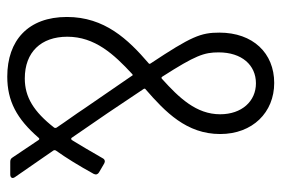

<svg xmlns="http://www.w3.org/2000/svg" viewBox="-140 -608 756 515"><g transform="rotate(90 237.5 -350.0)"><path d="M455 -12 383 -116C382 -118 382 -120 383 -122C403 -150 424 -184 446 -224C449 -230 447 -235 442 -238L418 -252C413 -255 407 -254 404 -248C386 -217 370 -189 355 -165C353 -163 350 -163 349 -165L283 -261L218 -358C217 -360 217 -362 219 -363C280 -416 339 -473 339 -563C339 -650 281 -708 202 -708C122 -708 67 -651 67 -561C67 -511 77 -486 150 -376C151 -374 151 -372 149 -371C85 -316 25 -253 25 -152C25 -48 88 8 185 8C250 8 298 -17 349 -76C351 -79 354 -78 355 -76L402 -6C405 -1 409 0 414 0H448C454 0 457 -3 457 -7C457 -8 456 -10 455 -12ZM203 -659C251 -659 286 -621 286 -563C286 -499 242 -453 191 -407C189 -405 187 -405 185 -408C128 -497 120 -520 120 -559C120 -621 154 -659 203 -659ZM190 -39C119 -39 78 -83 78 -153C78 -227 125 -278 178 -327C180 -329 182 -329 183 -326C207 -291 236 -249 271 -198C286 -175 304 -151 322 -124C323 -122 323 -120 322 -118C279 -63 240 -39 190 -39Z"/></g></svg>

Font: Barlow Condensed Light
Style: Regular
Weight: 300
Width: 3
Designer: Jeremy Tribby
Foundry: Tribby Type
Version: Version 1.422;hotconv 1.0.109;makeotfexe 2.5.65596